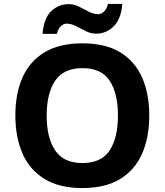

<svg xmlns="http://www.w3.org/2000/svg" viewBox="-20 -945 836 975"><path d="M738 -358Q738 -247 701.5 -164.5Q665 -82 590 -36Q515 10 398 10Q282 10 206.5 -36Q131 -82 94.5 -165Q58 -248 58 -359Q58 -470 94.5 -552Q131 -634 206.5 -679.5Q282 -725 399 -725Q515 -725 590 -679.5Q665 -634 701.5 -551.5Q738 -469 738 -358ZM217 -358Q217 -246 260 -181.5Q303 -117 398 -117Q495 -117 537 -181.5Q579 -246 579 -358Q579 -471 537 -535Q495 -599 399 -599Q303 -599 260 -535Q217 -471 217 -358ZM196 -773Q202 -851 239.5 -887.5Q277 -924 329 -924Q356 -924 381.5 -911Q407 -898 431.5 -885.5Q456 -873 479 -873Q494 -873 508 -886Q522 -899 528 -925H601Q595 -848 557 -811Q519 -774 468 -774Q442 -774 416.5 -786.5Q391 -799 366.5 -812Q342 -825 318 -825Q303 -825 289 -812Q275 -799 269 -773Z"/></svg>

Font: Noto Sans Thaana
Style: Bold
Weight: 700
Designer: David Williams
Foundry: Google Inc.
Version: Version 3.001; ttfautohint (v1.8.4.7-5d5b)